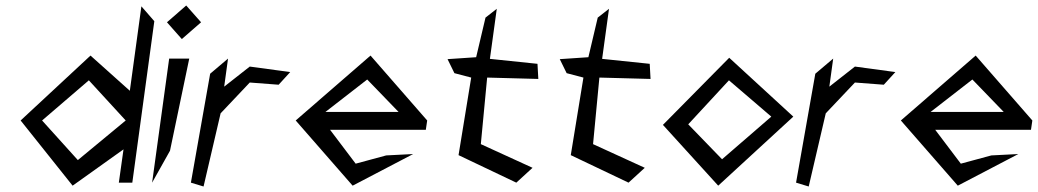

<svg xmlns="http://www.w3.org/2000/svg" viewBox="-20 -664 3773 698"><path d="M244 11 429 -121 412 0H461L541 -587L494 -641L452 -334L309 -462L55 -226ZM303 -372 437 -226 263 -82 133 -226Z M587 -583 641 -522 711 -583 657 -644ZM598 -116 668 -451H595L533 0Z M782 -252 888 -364 993 -356 1035 -402 888 -422 795 -349 809 -451 744 -396 674 0 720 14Z M1180 -192H1528L1533 -226L1327 -462L1055 -226L1262 11L1482 -104L1384 -99L1273 -69ZM1429 -257H1163L1315 -375Z M1857 0 1916 -54 1728 -140 1751 -382 1937 -377 1934 -432 1761 -450 1786 -632 1745 -600 1711 -456 1607 -449 1632 -398 1693 -382 1647 -100Z M2265 0 2324 -54 2136 -140 2159 -382 2345 -377 2342 -432 2169 -450 2194 -632 2153 -600 2119 -456 2015 -449 2040 -398 2101 -382 2055 -100Z M2482 -212 2630 -372 2784 -240 2605 -85ZM2390 -210 2591 11 2864 -240 2631 -454Z M2982 -252 3088 -364 3193 -356 3235 -402 3088 -422 2995 -349 3009 -451 2944 -396 2874 0 2920 14Z M3380 -192H3728L3733 -226L3527 -462L3255 -226L3462 11L3682 -104L3584 -99L3473 -69ZM3629 -257H3363L3515 -375Z"/></svg>

Font: Stormblade
Style: Obl
Weight: 400
Designer: Mew Too
Foundry: Cannot Into Space Fonts
Version: Version 0.77